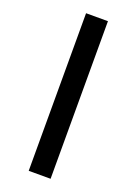

<svg xmlns="http://www.w3.org/2000/svg" viewBox="-182 -840 810 1138"><g transform="rotate(20 223.0 -271.0)"><path d="M154 -768V226H292V-768Z"/></g></svg>

Font: Noto Sans Condensed Black
Style: Regular
Weight: 900
Width: 3
Designer: Monotype Design Team
Foundry: Monotype Imaging Inc.
Version: Version 2.013